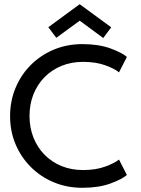

<svg xmlns="http://www.w3.org/2000/svg" viewBox="-20 -882 672 914"><path d="M375.5 -72.5Q437 -72.5 482.2 -89.5Q527.5 -106.5 546.5 -122.5L584 -49Q561.5 -29 505.8 -8.5Q450 12 372 12Q299 12 236.5 -14Q174 -40 127.2 -86.5Q80.5 -133 54.2 -195Q28 -257 28 -329Q28 -401 54 -463.5Q80 -526 126.8 -572.8Q173.5 -619.5 236.2 -645.8Q299 -672 372 -672Q450 -672 505.8 -651.5Q561.5 -631 584 -611L546.5 -537.5Q527.5 -554 482.2 -570.8Q437 -587.5 375.5 -587.5Q319.5 -587.5 273 -568.5Q226.5 -549.5 192.2 -514.8Q158 -480 139.2 -433Q120.5 -386 120.5 -330.5Q120.5 -274.5 139.2 -227.2Q158 -180 192.2 -145.2Q226.5 -110.5 273 -91.5Q319.5 -72.5 375.5 -72.5ZM248 -702 210 -752.5 359.5 -862 509.5 -752 471.5 -701 359.5 -783.5Z"/></svg>

Font: League Spartan Thin
Style: Regular
Weight: 400
Version: Version 2.002